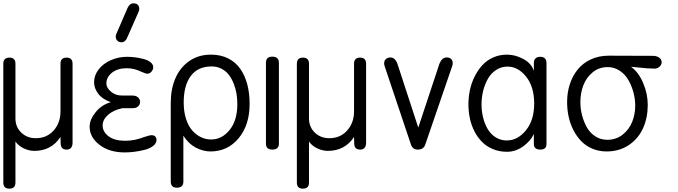

<svg xmlns="http://www.w3.org/2000/svg" viewBox="-20 -903 4095 1159"><path d="M0 199.2V-518.1Q0 -555.2 37.1 -555.2Q73.2 -555.2 73.2 -518.1V-189Q73.2 -136.2 108.4 -102.5Q143.6 -68.8 195.8 -68.8Q262.7 -68.8 304 -115.5Q345.2 -162.1 345.2 -231V-518.1Q345.2 -555.2 381.8 -555.2Q418 -555.2 418 -518.1V-43Q418 0 381.8 0Q346.2 0 346.2 -38.1Q345.2 -54.2 345.2 -76.2Q289.6 7.8 187 7.8Q154.8 7.8 122.8 -7.6Q90.8 -22.9 73.2 -48.8V199.2Q73.2 235.8 36.1 235.8Q0 235.8 0 199.2Z M732.9 17.1Q639.2 17.1 580.1 -29.1Q521 -75.2 521 -138.2Q521 -181.2 557.6 -226.1Q594.2 -271 648.9 -286.1Q597.7 -304.2 572.8 -337.4Q547.9 -370.6 547.9 -405.8Q547.9 -448.7 575.7 -484.4Q603.5 -520 649.4 -540Q695.3 -560.1 748 -560.1Q772.5 -560.1 798.1 -556.6Q823.7 -553.2 848.6 -546.4Q873.5 -539.6 889.2 -526.9Q904.8 -514.2 904.8 -498Q904.8 -481.9 894 -470Q883.3 -458 868.7 -458Q860.4 -458 835 -469.2Q790 -491.2 745.6 -491.2Q690.4 -491.2 656.2 -464.4Q622.1 -437.5 622.1 -398.9Q622.1 -374 649.2 -350.1Q676.3 -326.2 717.8 -326.2H778.8Q801.3 -326.2 813.5 -314.9Q825.7 -303.7 825.7 -288.1Q825.7 -272.5 814 -261.2Q802.2 -250 781.7 -250H719.7Q664.6 -238.8 632.1 -209.7Q599.6 -180.7 599.6 -146Q599.6 -107.4 635.5 -80.3Q671.4 -53.2 735.8 -53.2Q792.5 -53.2 848.6 -75.2Q882.8 -86.9 895 -86.9Q909.7 -86.9 917.2 -78.9Q924.8 -70.8 924.8 -59.1Q924.8 -37.6 904.1 -21.7Q883.3 -5.9 851.3 2Q819.3 9.8 789.6 13.4Q759.8 17.1 732.9 17.1ZM818.8 -836.9 751 -683.1Q746.6 -672.4 743.2 -666.3Q739.7 -660.2 732.4 -654.1Q725.1 -647.9 715.8 -647.9Q697.3 -647.9 688 -657.5Q678.7 -667 678.7 -682.1Q678.7 -691.4 682.6 -699.2L750 -855Q762.7 -882.8 785.6 -882.8Q820.8 -882.8 820.8 -847.2Q820.8 -842.8 818.8 -836.9Z M1257.8 -502Q1174.8 -502 1131.8 -444.6Q1088.9 -387.2 1088.9 -284.2Q1088.9 -229 1103 -185.3Q1117.2 -141.6 1140.9 -115Q1164.6 -88.4 1193.6 -74.7Q1222.7 -61 1254.9 -61Q1319.3 -61 1366 -118.4Q1412.6 -175.8 1412.6 -274.9Q1412.6 -307.1 1407.5 -338.1Q1402.3 -369.1 1390.4 -399.2Q1378.4 -429.2 1361.1 -451.7Q1343.8 -474.1 1317.1 -488Q1290.5 -502 1257.8 -502ZM1010.7 192.9V-282.2Q1010.7 -364.7 1038.6 -429.9Q1066.4 -495.1 1122.1 -534.2Q1177.7 -573.2 1252.9 -573.2Q1311.5 -573.2 1356.7 -550.8Q1401.9 -528.3 1430.2 -487.8Q1458.5 -447.3 1472.7 -393.8Q1486.8 -340.3 1486.8 -275.9Q1486.8 -147.9 1420.4 -68.4Q1354 11.2 1251 11.2Q1205.6 11.2 1161.4 -12.2Q1117.2 -35.6 1086.9 -84V192.9Q1086.9 230 1047.9 230Q1010.7 230 1010.7 192.9Z M1663.6 -523.9V-36.1Q1663.6 0 1623.5 0Q1585.4 0 1585.4 -36.1V-523.9Q1585.4 -561 1623.5 -561Q1663.6 -561 1663.6 -523.9Z M1772 199.2V-518.1Q1772 -555.2 1809.1 -555.2Q1845.2 -555.2 1845.2 -518.1V-189Q1845.2 -136.2 1880.4 -102.5Q1915.5 -68.8 1967.8 -68.8Q2034.7 -68.8 2075.9 -115.5Q2117.2 -162.1 2117.2 -231V-518.1Q2117.2 -555.2 2153.8 -555.2Q2189.9 -555.2 2189.9 -518.1V-43Q2189.9 0 2153.8 0Q2118.2 0 2118.2 -38.1Q2117.2 -54.2 2117.2 -76.2Q2061.5 7.8 1959 7.8Q1926.8 7.8 1894.8 -7.6Q1862.8 -22.9 1845.2 -48.8V199.2Q1845.2 235.8 1808.1 235.8Q1772 235.8 1772 199.2Z M2380.9 -512.2 2504.9 -132.8 2630.9 -513.2Q2645.5 -556.2 2676.8 -556.2Q2693.4 -556.2 2703.1 -547.1Q2712.9 -538.1 2712.9 -521Q2712.9 -512.2 2710 -504.9L2546.9 -29.8Q2536.6 0 2502 0Q2471.2 0 2460.9 -29.8L2301.8 -503.9Q2298.8 -512.7 2298.8 -521Q2298.8 -537.1 2309.6 -546.6Q2320.3 -556.2 2336.9 -556.2Q2366.7 -556.2 2380.9 -512.2Z M3202.6 -475.1V-521Q3202.6 -560.1 3241.7 -560.1Q3278.8 -560.1 3278.8 -521V-33.2Q3278.8 0 3241.7 0Q3202.6 0 3202.6 -34.2V-94.2Q3183.1 -51.8 3137.9 -19.3Q3092.8 13.2 3040.5 13.2Q2994.6 13.2 2956.1 -2.7Q2917.5 -18.6 2890.4 -45.7Q2863.3 -72.8 2844.5 -109.1Q2825.7 -145.5 2816.7 -187Q2807.6 -228.5 2807.6 -272.9Q2807.6 -316.9 2816.7 -359.6Q2825.7 -402.3 2845 -440.9Q2864.3 -479.5 2891.1 -509Q2918 -538.6 2956.5 -555.9Q2995.1 -573.2 3040.5 -573.2Q3090.3 -573.2 3139.2 -546.9Q3188 -520.5 3202.6 -475.1ZM3039.6 -55.2Q3105 -55.2 3154.8 -116.5Q3204.6 -177.7 3204.6 -277.8Q3204.6 -378.9 3156.2 -439.9Q3107.9 -501 3043.5 -501Q3006.3 -501 2975.8 -481.4Q2945.3 -461.9 2926.3 -429.2Q2907.2 -396.5 2897 -356.2Q2886.7 -315.9 2886.7 -272.9Q2886.7 -231 2896.5 -192.4Q2906.2 -153.8 2924.6 -123Q2942.9 -92.3 2972.7 -73.7Q3002.4 -55.2 3039.6 -55.2Z M3654.3 -566.9 3926.3 -565.9Q3946.8 -564.5 3960.4 -554Q3974.1 -543.5 3974.1 -526.9Q3974.1 -512.7 3961.4 -500.7Q3948.7 -488.8 3933.1 -488.8Q3911.1 -488.8 3887.5 -490.5Q3863.8 -492.2 3833.5 -495.6Q3803.2 -499 3789.1 -500Q3834 -468.3 3862.1 -402.6Q3890.1 -336.9 3890.1 -270Q3890.1 -192.9 3862.1 -129.9Q3834 -66.9 3776.6 -27.8Q3719.2 11.2 3641.1 11.2Q3594.7 11.2 3555.4 -5.6Q3516.1 -22.5 3488.5 -51Q3460.9 -79.6 3441.4 -117.7Q3421.9 -155.8 3412.6 -198.7Q3403.3 -241.7 3403.3 -287.1Q3403.3 -344.7 3419.9 -395.3Q3436.5 -445.8 3467.8 -484.1Q3499 -522.5 3547.1 -544.7Q3595.2 -566.9 3654.3 -566.9ZM3645.5 -59.1Q3698.7 -59.1 3738 -89.8Q3777.3 -120.6 3795.9 -166.7Q3814.5 -212.9 3814.5 -266.1Q3814.5 -305.2 3803.7 -345.2Q3793 -385.3 3773.2 -419.9Q3753.4 -454.6 3720.7 -476.3Q3688 -498 3648.4 -498Q3595.7 -498 3557.1 -466.1Q3518.6 -434.1 3501 -387Q3483.4 -339.8 3483.4 -286.1Q3483.4 -246.6 3493.4 -207.8Q3503.4 -168.9 3522.2 -135Q3541 -101.1 3573.2 -80.1Q3605.5 -59.1 3645.5 -59.1Z"/></svg>

Font: BPreplay
Style: Regular
Weight: 400
Designer: Magenta/George Triantafyllakos
Foundry: Magenta/George Triantafyllakos
Version: Version 1.00